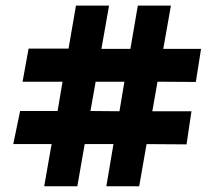

<svg xmlns="http://www.w3.org/2000/svg" viewBox="-20 -686 775 685"><path d="M27.3 -171.9 51.8 -290H185.5L203.1 -394.5H60.5L82 -512.7H224.6L251 -666H369.1L341.8 -511.7H445.3L471.7 -666H589.8L562.5 -511.7H697.3L678.7 -393.6L542 -394.5L523.4 -289.1H663.1L645.5 -170.9L502.9 -171.9L476.6 -21.5H359.4L384.8 -171.9H282.2L255.9 -21.5H137.7L164.1 -171.9ZM302.7 -290 406.2 -289.1 423.8 -394.5H321.3Z"/></svg>

Font: Post No Bills Colombo ExtraBold
Style: Regular
Weight: 800
Designer: Kosala Senevirathne, Siva Puranthara, Lasantha Premarathna, Tharique Azeez
Foundry: Mooniak
Version: Version 1.220 ; ttfautohint (v1.6)